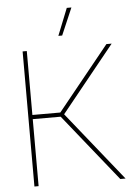

<svg xmlns="http://www.w3.org/2000/svg" viewBox="-61 -984 708 1030"><g transform="rotate(-5 292.5 -469.5)"><path d="M82 -727.5H104.5V-383.3H254.9L533.2 -727.5H561.5L274.4 -372.1L572.8 0H544.4L254.9 -360.8H104.5V0H82ZM338.4 -939.5H363.3L300.8 -793.9H280.3Z"/></g></svg>

Font: Intratopia Thin
Style: Regular
Weight: 100
Designer: Rasmus Andersson
Foundry: rsms
Version: Version 3.000;Glyphs 3.2.3 (3260)